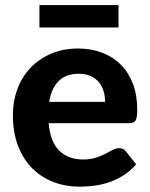

<svg xmlns="http://www.w3.org/2000/svg" viewBox="-20 -710 576 738"><path d="M384 -318.5Q384 -340 378.2 -359.5Q372.5 -379 360 -394Q347.5 -409 328.5 -417.8Q309.5 -426.5 283 -426.5Q233.5 -426.5 205.5 -398.5Q177.5 -370.5 169 -318.5ZM167 -236.5Q173.5 -164 208.2 -130.5Q243 -97 299 -97Q327.5 -97 348.2 -103.8Q369 -110.5 384.8 -118.8Q400.5 -127 413.2 -133.8Q426 -140.5 438.5 -140.5Q454.5 -140.5 463.5 -128.5L503.5 -78.5Q481.5 -53 455 -36.2Q428.5 -19.5 400 -9.8Q371.5 0 342.5 3.8Q313.5 7.5 286.5 7.5Q232.5 7.5 185.8 -10.2Q139 -28 104.2 -62.8Q69.5 -97.5 49.5 -149Q29.5 -200.5 29.5 -268.5Q29.5 -321 46.8 -367.5Q64 -414 96.5 -448.5Q129 -483 175.5 -503.2Q222 -523.5 280.5 -523.5Q330 -523.5 371.8 -507.8Q413.5 -492 443.8 -462Q474 -432 490.8 -388.2Q507.5 -344.5 507.5 -288.5Q507.5 -273 506 -263Q504.5 -253 501 -247Q497.5 -241 491.5 -238.8Q485.5 -236.5 476 -236.5ZM131.5 -690.5H435.5V-604.5H131.5Z"/></svg>

Font: LatoLatin Heavy
Style: Regular
Weight: 800
Designer: Lukasz Dziedzic with Adam Twardoch and Botio Nikoltchev
Foundry: tyPoland Lukasz Dziedzic
Version: Version 2.015; 2015-08-06; http://www.latofonts.com/